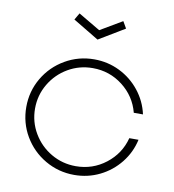

<svg xmlns="http://www.w3.org/2000/svg" viewBox="-81 -785 785 864"><g transform="rotate(10 311.5 -353.0)"><path d="M50 -257Q50 -329 85.5 -389.5Q121 -450 182 -485.5Q243 -521 315 -521Q377 -521 431 -494.5Q485 -468 522.5 -421Q560 -374 573 -315H531Q512 -388 452 -434.5Q392 -481 315 -481Q254 -481 202.5 -451Q151 -421 120.5 -369.5Q90 -318 90 -257Q90 -196 120.5 -144.5Q151 -93 202.5 -63Q254 -33 315 -33Q392 -33 452 -79.5Q512 -126 531 -199H573Q560 -140 522.5 -93Q485 -46 431 -19.5Q377 7 315 7Q243 7 182 -28.5Q121 -64 85.5 -124.5Q50 -185 50 -257ZM195 -682 213 -713 313 -654 413 -713 431 -682 313 -611Z"/></g></svg>

Font: Lineal Thin
Style: Regular
Weight: 200
Designer: Created by Frank Adebiaye with contributions from Anton Moglia & Ariel Martín Pérez
Created by Frank ADEBIAYE with FontF
Foundry: Velvetyne Type Foundry
Version: Version 2.000;Glyphs 3.2 (3227)